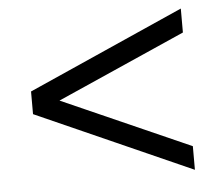

<svg xmlns="http://www.w3.org/2000/svg" viewBox="-43 -587 685 599"><g transform="rotate(-5 300.0 -287.5)"><path d="M544 -35 56 -252V-323L544 -540V-465L90 -264V-310L544 -109Z"/></g></svg>

Font: Nunito Sans 12pt ExtraLight Medium
Style: Regular
Weight: 500
Version: Version 3.101;gftools[0.9.27]